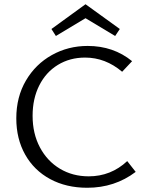

<svg xmlns="http://www.w3.org/2000/svg" viewBox="-20 -881 699 907"><path d="M57 -322Q57 -423 102.5 -500.5Q148 -578 225 -621Q302 -664 394 -664Q516 -664 604 -592L557 -542Q478 -609 382 -609Q310 -609 253.5 -574.5Q197 -540 165.5 -477.5Q134 -415 134 -334Q134 -250 168.5 -185Q203 -120 263 -84Q323 -48 399 -48Q504 -48 581 -120L621 -69Q522 6 392 6Q293 6 217 -35Q141 -76 99 -150.5Q57 -225 57 -322ZM524 -711 384 -795 244 -711 223 -744 384 -861 546 -744Z"/></svg>

Font: Ysabeau
Style: Regular
Weight: 400
Designer: Christian Thalmann (Catharsis Fonts)
Version: Version 0.003